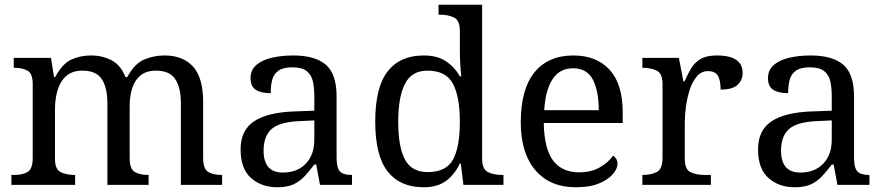

<svg xmlns="http://www.w3.org/2000/svg" viewBox="-20 -780 3731 810"><path d="M28 0V-42H41Q75 -42 96.5 -54.5Q118 -67 118 -114V-426Q118 -470 96 -482Q74 -494 41 -494H38V-536H195L208 -455H213Q243 -511 280.5 -528.5Q318 -546 364 -546Q412 -546 451 -525.5Q490 -505 509 -455H517Q547 -511 587.5 -528.5Q628 -546 674 -546Q751 -546 794 -499.5Q837 -453 837 -350V-114Q837 -67 858.5 -54.5Q880 -42 914 -42H917V0H743V-345Q743 -410 719.5 -446Q696 -482 638 -482Q597 -482 572.5 -461.5Q548 -441 537.5 -407Q527 -373 527 -333V-114Q527 -67 548.5 -54.5Q570 -42 604 -42H607V0H433V-345Q433 -410 409.5 -446Q386 -482 328 -482Q285 -482 259.5 -459.5Q234 -437 223 -400Q212 -363 212 -320V-109Q212 -65 236.5 -53.5Q261 -42 294 -42H297V0Z M1150 10Q1083 10 1039 -29Q995 -68 995 -150Q995 -230 1051.5 -268Q1108 -306 1223 -310L1306 -313V-373Q1306 -409 1300 -436.5Q1294 -464 1274 -480Q1254 -496 1213 -496Q1175 -496 1155 -482Q1135 -468 1128.5 -443.5Q1122 -419 1122 -387Q1080 -387 1058.5 -401.5Q1037 -416 1037 -450Q1037 -485 1061.5 -506Q1086 -527 1127 -536.5Q1168 -546 1217 -546Q1309 -546 1354.5 -507Q1400 -468 1400 -373V-114Q1400 -72 1414 -57Q1428 -42 1462 -42H1465V0H1330L1314 -86H1306Q1285 -58 1265 -36.5Q1245 -15 1218.5 -2.5Q1192 10 1150 10ZM1173 -52Q1234 -52 1270 -89.5Q1306 -127 1306 -191V-272L1242 -269Q1157 -265 1124.5 -234.5Q1092 -204 1092 -145Q1092 -52 1173 -52Z M1767 10Q1668 10 1615.5 -56.5Q1563 -123 1563 -267Q1563 -412 1615.5 -479Q1668 -546 1767 -546Q1825 -546 1861.5 -521.5Q1898 -497 1920 -458H1926Q1923 -483 1921.5 -513.5Q1920 -544 1920 -568V-650Q1920 -694 1895.5 -706Q1871 -718 1838 -718H1830V-760H2014V-110Q2014 -66 2038.5 -54Q2063 -42 2096 -42H2104V0H1935L1924 -90H1920Q1898 -44 1862 -17Q1826 10 1767 10ZM1784 -54Q1862 -54 1891 -106.5Q1920 -159 1920 -267Q1920 -371 1891 -426.5Q1862 -482 1783 -482Q1717 -482 1688.5 -426.5Q1660 -371 1660 -266Q1660 -160 1688.5 -107Q1717 -54 1784 -54Z M2409 10Q2300 10 2238.5 -62Q2177 -134 2177 -264Q2177 -404 2235 -475Q2293 -546 2399 -546Q2496 -546 2551.5 -486Q2607 -426 2607 -307V-261H2274Q2276 -152 2313.5 -102.5Q2351 -53 2423 -53Q2475 -53 2511.5 -74.5Q2548 -96 2566 -123Q2573 -120 2579 -111Q2585 -102 2585 -89Q2585 -69 2566 -46Q2547 -23 2508 -6.5Q2469 10 2409 10ZM2506 -315Q2506 -395 2481.5 -443.5Q2457 -492 2397 -492Q2342 -492 2311.5 -446.5Q2281 -401 2276 -315Z M2690 0V-42H2693Q2727 -42 2751 -54.5Q2775 -67 2775 -114V-426Q2775 -470 2750.5 -482Q2726 -494 2693 -494H2690V-536H2844L2863 -437H2868Q2881 -467 2896 -492Q2911 -517 2936 -531.5Q2961 -546 3005 -546Q3060 -546 3086.5 -527Q3113 -508 3113 -473Q3113 -442 3091.5 -422Q3070 -402 3020 -402Q3020 -443 3008 -461.5Q2996 -480 2967 -480Q2939 -480 2920 -458Q2901 -436 2890 -402Q2879 -368 2874 -331.5Q2869 -295 2869 -266V-109Q2869 -65 2893.5 -53.5Q2918 -42 2951 -42H2979V0Z M3333 10Q3266 10 3222 -29Q3178 -68 3178 -150Q3178 -230 3234.5 -268Q3291 -306 3406 -310L3489 -313V-373Q3489 -409 3483 -436.5Q3477 -464 3457 -480Q3437 -496 3396 -496Q3358 -496 3338 -482Q3318 -468 3311.5 -443.5Q3305 -419 3305 -387Q3263 -387 3241.5 -401.5Q3220 -416 3220 -450Q3220 -485 3244.5 -506Q3269 -527 3310 -536.5Q3351 -546 3400 -546Q3492 -546 3537.5 -507Q3583 -468 3583 -373V-114Q3583 -72 3597 -57Q3611 -42 3645 -42H3648V0H3513L3497 -86H3489Q3468 -58 3448 -36.5Q3428 -15 3401.5 -2.5Q3375 10 3333 10ZM3356 -52Q3417 -52 3453 -89.5Q3489 -127 3489 -191V-272L3425 -269Q3340 -265 3307.5 -234.5Q3275 -204 3275 -145Q3275 -52 3356 -52Z"/></svg>

Font: Noto Serif Oriya
Style: Regular
Weight: 400
Designer: David Williams
Foundry: Google LLC, David Williams
Version: Version 1.051; ttfautohint (v1.8.4.7-5d5b)